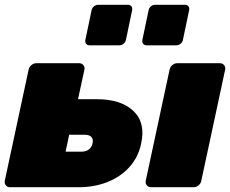

<svg xmlns="http://www.w3.org/2000/svg" viewBox="-25 -785 966 805"><path d="M17 0Q6 0 -0.5 -8Q-7 -16 -5 -27L95 -493Q97 -504 106.5 -512Q116 -520 127 -520H307Q318 -520 324.5 -512Q331 -504 329 -493L302 -369H382Q482 -369 534 -320Q586 -271 567 -184Q555 -126 518 -85Q481 -44 426 -22Q371 0 304 0ZM250 -149H315Q335 -149 347 -158Q359 -167 363 -184Q367 -201 358.5 -210.5Q350 -220 330 -220H265ZM608 0Q597 0 590.5 -8Q584 -16 586 -27L686 -493Q688 -504 697.5 -512Q707 -520 718 -520H897Q908 -520 914.5 -512Q921 -504 919 -493L819 -27Q817 -16 807.5 -8Q798 0 787 0ZM590 -595Q580 -595 575 -601.5Q570 -608 572 -618L598 -742Q600 -752 608 -758.5Q616 -765 626 -765H750Q760 -765 765 -758.5Q770 -752 768 -742L742 -618Q740 -608 732 -601.5Q724 -595 714 -595ZM351 -595Q341 -595 336 -601.5Q331 -608 333 -618L359 -742Q361 -752 369 -758.5Q377 -765 387 -765H511Q521 -765 526 -758.5Q531 -752 529 -742L503 -618Q501 -608 493 -601.5Q485 -595 475 -595Z"/></svg>

Font: Rubik Black
Style: Italic
Weight: 900
Italic angle: -12°
Designer: Hubert and Fischer
Foundry: Hubert and Fischer
Version: Version 2.300;gftools[0.9.30]